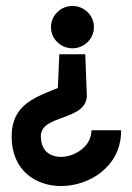

<svg xmlns="http://www.w3.org/2000/svg" viewBox="-20 -614 443 644"><path d="M19 -156C19 -42 100 10 185 10C279 10 382 -54 386 -167V-177H287L286 -168C282 -120 225 -84 177 -88C145 -91 118 -109 117 -156C115 -233 278 -206 271 -300L266 -432H179L174 -319C103 -289 19 -266 19 -156ZM151 -523C151 -483 184 -452 223 -452C262 -452 295 -483 295 -523C295 -563 262 -594 223 -594C184 -594 151 -563 151 -523Z"/></svg>

Font: Charger Pro
Style: ExBd
Weight: 400
Designer: Jasper
Foundry: Cannot Into Space Fonts
Version: Version 1.09